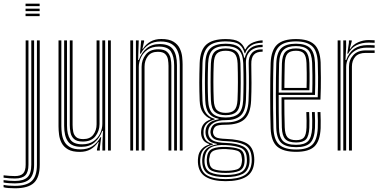

<svg xmlns="http://www.w3.org/2000/svg" viewBox="-86 -820 2082 1046"><path d="M53.2 -786.5V-800H130V-786.5ZM53.2 -759.2V-772.8H130V-759.2ZM53.2 -732V-745.5H130V-732ZM-4.8 205.8Q-23.8 205.8 -40.4 204.4Q-57 203 -66.5 200.2V187.2Q-42.8 192.5 -4.8 192.5Q59.5 192.5 87.4 165.6Q115.2 138.8 115.2 77.2V-600H130.5V77.2Q130.5 146 99.1 175.9Q67.8 205.8 -4.8 205.8ZM-4.8 179.2Q-19.2 179.2 -36.2 178Q-53.2 176.8 -66.5 174.2V161.2Q-37 165.8 -4.8 165.8Q43 165.8 63.8 145.2Q84.5 124.8 84.5 77.2V-600H99.8V77.2Q99.8 131.8 75.5 155.5Q51.2 179.2 -4.8 179.2ZM-4.8 152.5Q-17.8 152.5 -34.5 151.4Q-51.2 150.2 -66.5 148V135Q-50.2 137 -34.1 138.1Q-18 139.2 -4.8 139.2Q26.5 139.2 40.1 124.9Q53.8 110.5 53.8 77.2V-600H69V77.2Q69 117.8 51.9 135.1Q34.8 152.5 -4.8 152.5Z M348.8 7.5Q308 7.5 284.5 -6.1Q261 -19.8 249.9 -41.1Q238.8 -62.5 235.8 -86.4Q232.8 -110.2 232.8 -130.8V-600H248.2V-133.2Q248.2 -113.8 251 -91.8Q253.8 -69.8 263.8 -50.2Q273.8 -30.8 295 -18.5Q316.2 -6.2 353.2 -6.2Q390.5 -6.2 417.2 -23.4Q444 -40.5 461 -72.5H465.2L457.8 -13.2V0H442.2V-5.8L451.8 -46H448.8Q431.5 -20.2 407 -6.4Q382.5 7.5 348.8 7.5ZM502.5 0V-600H517.8V0ZM365.5 -48.8Q332.2 -48.8 317.2 -62.8Q302.2 -76.8 298.2 -97.6Q294.2 -118.5 294.2 -138.5V-600H309.5V-139.5Q309.5 -120.5 312.9 -102.8Q316.2 -85 328.5 -73.6Q340.8 -62.2 367.5 -62.2Q404.2 -62.2 422.2 -86Q440.2 -109.8 440.2 -142.8V-600H456.2V-144Q456.2 -106.2 433.6 -77.5Q411 -48.8 365.5 -48.8ZM357 -20Q305.2 -20.2 284.4 -49.2Q263.5 -78.2 263.5 -134.2V-600H279V-136Q279 -87.8 296.4 -60.8Q313.8 -33.8 362.2 -33.8Q398.8 -33.8 423.1 -50.6Q447.5 -67.5 459.5 -93.2Q471.5 -119 471.5 -145.2V-600H487V0H471.8V-37.2L475 -107H471Q458 -69.2 429.4 -44.5Q400.8 -19.8 357 -20Z M893.5 0V-466.8Q893.5 -486.2 890.6 -508.2Q887.8 -530.2 877.8 -549.8Q867.8 -569.2 846.5 -581.6Q825.2 -594 788.5 -594Q751 -594 724.5 -576.9Q698 -559.8 681 -527.8H676.5L683.2 -600H698.8L699 -593.5L689.8 -554H692.8Q709.2 -579.5 734 -593.5Q758.8 -607.5 792.8 -607.5Q835.5 -607.5 859.2 -592.8Q883 -578 893.5 -555.6Q904 -533.2 906.4 -509.9Q908.8 -486.5 908.8 -469.2V0ZM623.8 0V-600H639.2V0ZM654.5 0V-600H669.8L666.5 -493.2H670.5Q684.2 -532.8 712.9 -556.5Q741.5 -580.2 784.5 -580Q836.5 -579.8 857.2 -550.5Q878 -521.2 878 -465.8V0H862.8V-464Q862.8 -511.5 845.5 -538.9Q828.2 -566.2 779.2 -566.2Q742.5 -566.2 718.2 -549.4Q694 -532.5 682 -506.9Q670 -481.2 670 -454.8V0ZM685.5 0V-456Q685.5 -493.5 708 -522.5Q730.5 -551.5 776 -551.5Q809.2 -551.5 824.2 -537.4Q839.2 -523.2 843.4 -502.5Q847.5 -481.8 847.5 -461.5V0H832V-460.8Q832 -477.5 829.1 -495.4Q826.2 -513.2 814.1 -525.5Q802 -537.8 774 -537.8Q737.2 -537.8 719.4 -514Q701.5 -490.2 701.5 -457.2V0Z M1143 167Q1073.8 167 1034.2 143.1Q994.8 119.2 992.2 64Q991.8 56.2 992.2 49.6Q992.8 43 993.5 36.8Q995.8 10.8 1012.9 -7.8Q1030 -26.2 1054 -32.2V-35.2Q1030.2 -43.5 1020.9 -57.6Q1011.5 -71.8 1009.8 -89.5Q1008.8 -97.5 1009.8 -107.2Q1013.5 -152.5 1061 -169V-172.8Q1036.8 -182 1020.1 -206.1Q1003.5 -230.2 1001.8 -271.8Q999.8 -322.5 999.8 -369Q999.8 -415.5 1001.8 -476.8Q1004.5 -547.2 1038.1 -577.2Q1071.8 -607.2 1143.5 -607.2Q1192.2 -607.2 1215.5 -592.8Q1238.8 -578.2 1248.2 -551.2H1251.5Q1265 -578.5 1294.4 -589.5Q1323.8 -600.5 1344.8 -600V-587.2Q1303.8 -587 1280.5 -570.6Q1257.2 -554.2 1249.8 -529.8H1246.5Q1239.2 -561.8 1217 -578.1Q1194.8 -594.5 1143.5 -594.5Q1077.5 -594.5 1048.6 -566.5Q1019.8 -538.5 1017.2 -476.8Q1015.5 -423.8 1015.1 -378.6Q1014.8 -333.5 1017 -271.8Q1019 -227 1036.8 -203.4Q1054.5 -179.8 1083.2 -172.8V-169Q1053.5 -161.2 1039.2 -145.6Q1025 -130 1022.8 -107.5Q1022 -98 1022.8 -89.2Q1024.5 -71 1035 -57Q1045.5 -43 1074 -35.8V-32.5Q1044.8 -25.5 1026.9 -8.5Q1009 8.5 1006.2 37Q1005.2 44 1004.6 49.8Q1004 55.5 1004.5 64Q1007.5 115.8 1043 135.8Q1078.5 155.8 1143 155.8Q1208.8 155.8 1244.4 135.8Q1280 115.8 1285 64Q1286 51.8 1284.8 36.5Q1280.8 -13.8 1245.8 -31.2Q1210.8 -48.8 1145.8 -51Q1098.5 -52.8 1082.2 -62.2Q1066 -71.8 1062.2 -88.8Q1059.2 -99.2 1060.8 -107.5Q1065 -132 1081.2 -142.9Q1097.5 -153.8 1143.5 -153.2Q1202.8 -152.8 1233.8 -178.8Q1264.8 -204.8 1268 -270.5Q1269.5 -307.2 1270 -338.4Q1270.5 -369.5 1270.1 -402.1Q1269.8 -434.8 1268.8 -476.2Q1267.8 -509.8 1286.2 -531.1Q1304.8 -552.5 1344.8 -551.2V-538.5Q1312.2 -538.8 1297.2 -522.2Q1282.2 -505.8 1283 -469Q1284 -414 1284.1 -368.5Q1284.2 -323 1282 -271.2Q1278.5 -200.8 1246.4 -170.8Q1214.2 -140.8 1143.5 -140.5Q1099.5 -140.2 1088.4 -131.2Q1077.2 -122.2 1074.8 -104.8Q1073.8 -98.8 1075.2 -93.5Q1078.5 -78 1091.8 -71.4Q1105 -64.8 1145.8 -63.2Q1218.2 -60.8 1256.2 -40.4Q1294.2 -20 1298.8 36.8Q1299.5 45.5 1299.4 50.6Q1299.2 55.8 1298.8 64Q1294.5 119 1255.2 143Q1216 167 1143 167ZM1143 144.8Q1082.8 144.8 1050.6 128.1Q1018.5 111.5 1015.8 64.2Q1014.8 51 1017 36.8Q1022.8 -22.8 1095.5 -33V-36.2Q1063.5 -41.5 1050.5 -55.1Q1037.5 -68.8 1034.2 -89.2Q1033 -97.5 1033.8 -107.5Q1035.5 -131 1051.9 -147.4Q1068.2 -163.8 1105.2 -169.8V-173Q1069.8 -180 1052 -203Q1034.2 -226 1032.2 -273Q1030.5 -318 1030.4 -366.9Q1030.2 -415.8 1032.5 -475.8Q1034.8 -535 1061.9 -558.4Q1089 -581.8 1143.5 -581.8Q1192 -581.8 1214.4 -563.9Q1236.8 -546 1244.2 -505.2H1247.2Q1257 -541 1279.9 -558.4Q1302.8 -575.8 1344.8 -576.2V-563.5Q1300 -564 1275.9 -540Q1251.8 -516 1253.8 -472Q1255.8 -417 1255.6 -367.4Q1255.5 -317.8 1253.8 -273.5Q1250.5 -211.2 1222.5 -188.1Q1194.5 -165 1143.5 -165.5Q1102.2 -165.8 1077.4 -150.8Q1052.5 -135.8 1048.8 -110.2Q1047 -99.2 1048.8 -89.8Q1052.8 -66.2 1073.6 -54.6Q1094.5 -43 1145.8 -41.2Q1204.2 -39.5 1237.1 -23Q1270 -6.5 1273 36.8Q1274.2 51.2 1273.2 64.2Q1269 110.2 1235.8 127.5Q1202.5 144.8 1143 144.8ZM1143.5 -179.8Q1190.5 -179.8 1213.4 -200.6Q1236.2 -221.5 1238.8 -274.2Q1240.5 -315 1240.8 -366.5Q1241 -418 1239.2 -475.2Q1237.2 -528 1213.2 -548.5Q1189.2 -569 1143.5 -569Q1095 -569 1072.5 -547.9Q1050 -526.8 1047.8 -474.8Q1045.8 -420.2 1045.8 -370Q1045.8 -319.8 1047.8 -273.8Q1050 -223 1072.6 -201.4Q1095.2 -179.8 1143.5 -179.8ZM1143.5 -192.5Q1104.8 -192.5 1084.9 -209.9Q1065 -227.2 1063 -274.2Q1061.2 -320.5 1061.2 -373Q1061.2 -425.5 1063 -474Q1065 -520.8 1084.4 -538.5Q1103.8 -556.2 1143.5 -556.2Q1184.5 -556.2 1203.2 -538.2Q1222 -520.2 1223.8 -474.8Q1225.5 -421 1225.4 -370Q1225.2 -319 1223.5 -274.8Q1221 -228.5 1201.9 -210.5Q1182.8 -192.5 1143.5 -192.5ZM1143.5 -205.2Q1176 -205.2 1191 -220.6Q1206 -236 1208 -276Q1210 -320 1210.1 -371.9Q1210.2 -423.8 1208.5 -474Q1206.8 -513.5 1191.6 -528.5Q1176.5 -543.5 1143.5 -543.5Q1110.8 -543.5 1095.5 -528.4Q1080.2 -513.2 1078.5 -473.2Q1076.5 -424.8 1076.5 -373.6Q1076.5 -322.5 1078.5 -275.2Q1080.2 -234.8 1096 -220Q1111.8 -205.2 1143.5 -205.2ZM1143 133.2Q1201.2 133.2 1228.5 117.8Q1255.8 102.2 1258.8 64Q1259.8 52 1258.2 36.8Q1255 -2.5 1225.9 -14.5Q1196.8 -26.5 1145.8 -29.5Q1092 -32.8 1063.8 -17.2Q1035.5 -1.8 1029.8 36.8Q1027.2 50.5 1028.2 64.5Q1031.2 105.8 1061.1 119.5Q1091 133.2 1143 133.2ZM1143 122.2Q1095.2 122.2 1069.4 110.9Q1043.5 99.5 1041 64.2Q1039.5 50 1041.8 36.2Q1045.8 1 1072.5 -10.1Q1099.2 -21.2 1146.5 -19.5Q1190.8 -18 1216.6 -8.2Q1242.5 1.5 1245.8 36.8Q1247.5 50.5 1246 64.2Q1242.8 100 1216.5 111.1Q1190.2 122.2 1143 122.2ZM1143 110.5Q1181.2 110.5 1204.8 102.8Q1228.2 95 1231.5 64.5Q1234.2 51.8 1231 36.8Q1228.5 7.8 1205.4 0.8Q1182.2 -6.2 1145.8 -7.8Q1104 -9.2 1080.9 -0.2Q1057.8 8.8 1055.5 36.5Q1051.5 50.5 1054.5 64.5Q1057.5 94.2 1080.4 102.4Q1103.2 110.5 1143 110.5Z M1527.5 7.2Q1457.5 7.2 1424.2 -21.5Q1391 -50.2 1388.5 -121.2Q1387.2 -155.8 1386.6 -201.2Q1386 -246.8 1386 -296.1Q1386 -345.5 1386.6 -392.5Q1387.2 -439.5 1388.5 -477.2Q1391.5 -546.5 1423.6 -576.9Q1455.8 -607.2 1526.5 -607.2Q1593.5 -607.2 1625.5 -578.5Q1657.5 -549.8 1660.8 -479.5Q1661.8 -451.2 1662.1 -396.2Q1662.5 -341.2 1659.8 -277.2H1463Q1463 -195 1465.2 -126.5Q1466.5 -88 1480 -72.2Q1493.5 -56.5 1527.5 -56.5Q1557.8 -56.5 1570 -71Q1582.2 -85.5 1583.8 -125Q1585.2 -158 1582.8 -209.5H1598.2Q1600.5 -157.5 1599.2 -124.2Q1597.2 -78.8 1581.4 -61.2Q1565.5 -43.8 1527.5 -43.8Q1486 -43.8 1468.5 -62Q1451 -80.2 1449.5 -125Q1448.5 -156 1448.1 -203Q1447.8 -250 1447.8 -290H1645Q1647 -348.5 1646.8 -400Q1646.5 -451.5 1645.2 -479.2Q1642.5 -544.2 1613.2 -569.4Q1584 -594.5 1526.5 -594.5Q1462.5 -594.5 1434.5 -566.5Q1406.5 -538.5 1404 -476.5Q1402.2 -425.2 1401.8 -360.5Q1401.2 -295.8 1401.8 -232.5Q1402.2 -169.2 1403.8 -122.5Q1406 -58.2 1435.1 -31.9Q1464.2 -5.5 1527.5 -5.5Q1589 -5.5 1615.6 -31.9Q1642.2 -58.2 1645.2 -122Q1646 -138.8 1645.8 -162Q1645.5 -185.2 1644.2 -209.5H1659.8Q1660.8 -187.8 1661.1 -164Q1661.5 -140.2 1660.8 -121.2Q1657.5 -51.5 1627 -22.1Q1596.5 7.2 1527.5 7.2ZM1527.5 -18.2Q1471.2 -18.2 1446.2 -41.8Q1421.2 -65.2 1419 -123Q1418 -160 1417.4 -206.4Q1416.8 -252.8 1416.8 -301.8Q1416.8 -350.8 1417.4 -395.9Q1418 -441 1419.2 -475.2Q1421.5 -534.2 1447 -558Q1472.5 -581.8 1526.5 -581.8Q1577 -581.8 1602.1 -559.4Q1627.2 -537 1630 -478.5Q1631 -455.5 1631.4 -408.4Q1631.8 -361.2 1630 -302.8H1432.2Q1432.2 -251.2 1432.5 -211Q1432.8 -170.8 1433.8 -124.2Q1434.5 -73.8 1455.2 -52.4Q1476 -31 1527.5 -31Q1572.2 -31 1592.1 -50.9Q1612 -70.8 1614.5 -123Q1616 -157.8 1613.5 -209.5H1629Q1631.5 -158 1630 -122.5Q1627.2 -64.8 1604.2 -41.5Q1581.2 -18.2 1527.5 -18.2ZM1432.5 -315.5H1615Q1616.5 -366.5 1616 -411.2Q1615.5 -456 1614.5 -478Q1612.2 -529.8 1591 -549.4Q1569.8 -569 1526.5 -569Q1480.2 -569 1458.4 -548.1Q1436.5 -527.2 1434.5 -474.5Q1433.8 -448 1433.1 -403.9Q1432.5 -359.8 1432.5 -315.5ZM1447.8 -328.2Q1448 -359.8 1448.4 -398.2Q1448.8 -436.8 1449.8 -473.8Q1451.5 -519.5 1469.2 -537.9Q1487 -556.2 1526.5 -556.2Q1564.2 -556.2 1580.8 -538.4Q1597.2 -520.5 1599.2 -477Q1600 -459 1600.5 -419Q1601 -379 1599.5 -328.2ZM1463.2 -341H1584.2Q1585.5 -385.2 1585 -422.9Q1584.5 -460.5 1583.8 -476.5Q1582.2 -514.2 1569.1 -528.9Q1556 -543.5 1526.5 -543.5Q1494.2 -543.5 1480.4 -527.9Q1466.5 -512.2 1465.2 -473Q1464.5 -443.8 1464 -411.2Q1463.5 -378.8 1463.2 -341Z M1806.2 -527.8 1814.8 -587V-600H1830.2L1830.5 -595.8L1819.5 -554H1822.5Q1837 -577 1864.5 -589.4Q1892 -601.8 1921.8 -601.8Q1934.5 -601.8 1955 -600.5V-586.8Q1938.8 -588 1922.8 -588Q1885 -588 1856.4 -573.9Q1827.8 -559.8 1810.8 -527.8ZM1784.2 0V-600H1799.5L1799.8 -563L1796.2 -493.2H1800.2Q1829.2 -574.2 1915.5 -574.2Q1926.2 -574.2 1937.4 -573.9Q1948.5 -573.5 1955 -573.2V-559.5Q1947.8 -560 1936 -560.2Q1924.2 -560.5 1913 -560.5Q1874.5 -560.5 1849.4 -544.6Q1824.2 -528.8 1812 -504.5Q1799.8 -480.2 1799.8 -454.8V0ZM1753.5 0V-600H1769V0ZM1815.2 0V-456Q1815.2 -494.2 1838.9 -519.9Q1862.5 -545.5 1906.8 -545.5H1955V-531.8Q1943.8 -531.8 1931.1 -531.8Q1918.5 -531.8 1906.8 -531.8Q1867.5 -531.8 1849.4 -510.8Q1831.2 -489.8 1831.2 -457.2V0Z"/></svg>

Font: Big Shoulders Inline Display Medium
Style: Regular
Weight: 500
Designer: Patric King
Foundry: XO Type Co
Version: Version 1.000